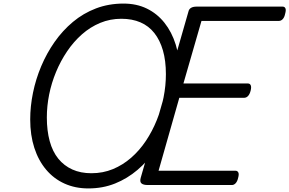

<svg xmlns="http://www.w3.org/2000/svg" viewBox="-20 -1035 1618 1074"><path d="M474 19Q401 19 341 -8Q281 -35 238 -86Q195 -137 172 -208Q149 -279 149 -367Q149 -440 164.5 -516Q180 -592 210.5 -664.5Q241 -737 285.5 -800.5Q330 -864 388 -912.5Q446 -961 517 -988Q588 -1015 671 -1015Q744 -1015 801.5 -987Q859 -959 900 -907.5Q941 -856 963 -785.5Q985 -715 985 -631Q985 -558 969.5 -482Q954 -406 923.5 -333Q893 -260 849.5 -196.5Q806 -133 749 -84.5Q692 -36 623.5 -8.5Q555 19 474 19ZM491 -66Q556 -66 611.5 -89Q667 -112 713.5 -152.5Q760 -193 796 -247Q832 -301 857 -363Q882 -425 895 -490.5Q908 -556 908 -620Q908 -695 891.5 -752.5Q875 -810 843.5 -850Q812 -890 765.5 -910Q719 -930 659 -930Q596 -930 540.5 -907Q485 -884 438.5 -843Q392 -802 355.5 -748Q319 -694 293.5 -632.5Q268 -571 255 -506.5Q242 -442 242 -378Q242 -304 258 -245.5Q274 -187 306 -147.5Q338 -108 384.5 -87Q431 -66 491 -66ZM807 0Q782 0 771.5 -9Q761 -18 767 -40L1034 -970Q1037 -984 1048.5 -991Q1060 -998 1080 -998H1561Q1572 -998 1576.5 -988.5Q1581 -979 1575 -958Q1571 -938 1561.5 -928Q1552 -918 1540 -918H1107L1006 -568H1367Q1378 -568 1382.5 -558Q1387 -548 1382 -528Q1377 -508 1367.5 -498Q1358 -488 1346 -488H983L867 -80H1297Q1308 -80 1313 -70.5Q1318 -61 1312 -40Q1308 -21 1298.5 -10.5Q1289 0 1277 0Z"/></svg>

Font: Playwrite AU QLD
Style: Regular
Weight: 400
Designer: Veronika Burian, José Scaglione
Foundry: TypeTogether
Version: Version 1.002